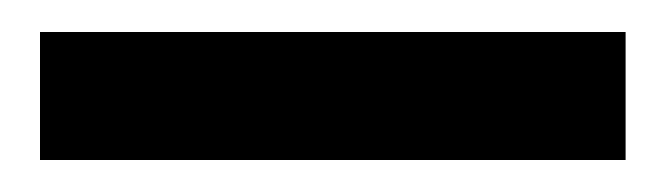

<svg xmlns="http://www.w3.org/2000/svg" viewBox="-20 150 416 120"><path d="M371 170V250H5V170Z"/></svg>

Font: Mukta Mahee ExtraBold
Style: Regular
Weight: 800
Designer: Shuchita Grover, Noopur Datye, Girish Dalvi, Yashodeep Gholap
Foundry: Ek Type
Version: Version 2.538;PS 1.000;hotconv 16.6.51;makeotf.lib2.5.65220;